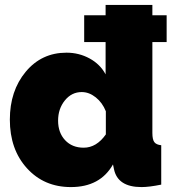

<svg xmlns="http://www.w3.org/2000/svg" viewBox="-20 -750 705 780"><path d="M657 -579H599V-210Q599 -183 607 -172.5Q615 -162 635 -160V0Q586 10 555 10Q458 10 443 -63L439 -82Q387 10 268 10Q159 10 89.5 -66.5Q20 -143 20 -264Q20 -381 84.5 -458.5Q149 -536 250 -536Q301 -536 344 -512.5Q387 -489 409 -448V-579H322V-688H409V-730H599V-688H657ZM410 -204V-298Q396 -333 369 -354.5Q342 -376 312 -376Q271 -376 243.5 -342Q216 -308 216 -260Q216 -211 244.5 -180.5Q273 -150 320 -150Q372 -150 410 -204Z"/></svg>

Font: Raleway-v4020 Black
Style: Regular
Weight: 900
Designer: Matt McInerney, Pablo Impallari, Rodrigo Fuenzalida
Foundry: Matt McInerney, Pablo Impallari, Rodrigo Fuenzalida
Version: Version 4.020;PS 004.020;hotconv 1.0.88;makeotf.lib2.5.64775